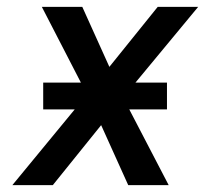

<svg xmlns="http://www.w3.org/2000/svg" viewBox="-20 -540 640 560"><path d="M16 0 198 -221H106V-299H216L102 -520H220L299 -345L440 -520H558L375 -299H467V-221H357L472 0H354L275 -175L134 0Z"/></svg>

Font: Iosevka Custom Medium Oblique
Style: Regular
Weight: 500
Italic angle: -9°
Designer: Belleve Invis
Foundry: Belleve Invis
Version: Version 27.0.1